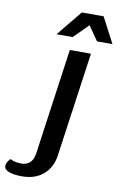

<svg xmlns="http://www.w3.org/2000/svg" viewBox="-258 -829 689 1092"><g transform="rotate(10 86.0 -283.5)"><path d="M-148 180Q-154 173 -154 163Q-154 151 -145.5 137Q-137 123 -130 120Q-105 134 -66 134Q-36 134 -17 116Q2 98 7 62L93 -550H215L130 53Q120 123 72.5 164Q25 205 -52 205Q-85 205 -112 198.5Q-139 192 -148 180ZM123 -772H249L326 -625H237L179 -708L96 -625H3Z"/></g></svg>

Font: Krub SemiBold
Style: Italic
Weight: 600
Italic angle: -8°
Designer: Ekaluck Peanpanawate
Foundry: Cadson Demak Co.,Ltd.
Version: Version 1.000; ttfautohint (v1.6)